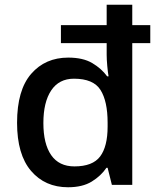

<svg xmlns="http://www.w3.org/2000/svg" viewBox="-20 -780 668 810"><path d="M267 10Q170 10 111 -59Q52 -128 52 -262Q52 -400 111.5 -468.5Q171 -537 268 -537Q330 -537 369 -514Q408 -491 432 -458H438Q435 -474 432.5 -502Q430 -530 430 -549V-598H237V-674H430V-760H538V-674H614V-598H538V0H452L434 -72H429Q406 -38 367 -14Q328 10 267 10ZM294 -78Q371 -78 402.5 -120Q434 -162 434 -246V-262Q434 -353 404 -400.5Q374 -448 292 -448Q229 -448 196 -398.5Q163 -349 163 -261Q163 -173 196 -125.5Q229 -78 294 -78Z"/></svg>

Font: Noto Sans Javanese Medium
Style: Regular
Weight: 500
Version: Version 2.004